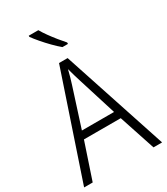

<svg xmlns="http://www.w3.org/2000/svg" viewBox="-228 -1138 993 1143"><g transform="rotate(-30 268.5 -566.5)"><path d="M477 -93 395 -341H142L59 -93H0L241 -809H300L536 -93ZM297 -655Q291 -674 283 -701Q275 -728 269 -751Q263 -726 256 -701Q249 -676 242 -655L158 -393H379ZM232 -1040Q245 -1017 264.5 -990Q284 -963 305 -937Q326 -911 344 -891V-881H306Q283 -900 256 -927.5Q229 -955 205 -983Q181 -1011 166 -1032V-1040Z"/></g></svg>

Font: Noto Sans Telugu UI SemiCondensed Light
Style: Regular
Weight: 300
Width: 4
Designer: Jelle Bosma - Monotype Design Team
Foundry: Monotype Imaging Inc.
Version: Version 2.005; ttfautohint (v1.8.4.7-5d5b)